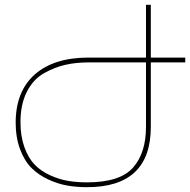

<svg xmlns="http://www.w3.org/2000/svg" viewBox="-20 -777 789 797"><path d="M749 -538V-518H606V-250Q606 0 341 0Q299 0 260.5 -6.5Q222 -13 181.5 -31.5Q141 -50 111.5 -79Q82 -108 63.5 -157Q45 -206 45 -270Q46 -399 125 -468.5Q204 -538 348 -538H586V-757H606V-538ZM586 -518H348Q296 -518 251.5 -508Q207 -498 162.5 -473Q118 -448 91.5 -396Q65 -344 65 -270Q65 -211 81.5 -165.5Q98 -120 124.5 -93Q151 -66 189 -49Q227 -32 263.5 -26Q300 -20 341 -20Q478 -20 532 -81Q586 -142 586 -250Z"/></svg>

Font: Montserrat arm Thin
Style: Regular
Weight: 250
Designer: Julieta Ulanovsky
Foundry: Julieta Ulanovsky
Version: Version 6.000;PS 006.000;hotconv 1.0.88;makeotf.lib2.5.64775